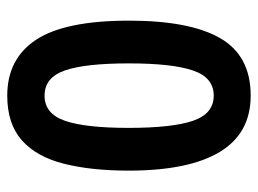

<svg xmlns="http://www.w3.org/2000/svg" viewBox="-111 -683 712 530"><g transform="rotate(90 245.0 -418.0)"><path d="M451 -417Q451 -314 432 -238.5Q413 -163 367.5 -122.5Q322 -82 244 -82Q142 -82 89.5 -162Q37 -242 37 -418Q37 -586 85.5 -670Q134 -754 244 -754Q348 -754 399.5 -668.5Q451 -583 451 -417ZM155 -418Q155 -297 174.5 -241Q194 -185 244 -185Q294 -185 313.5 -241.5Q333 -298 333 -417Q333 -537 313.5 -594.5Q294 -652 244 -652Q194 -652 174.5 -594.5Q155 -537 155 -418Z"/></g></svg>

Font: Noto Sans Telugu UI Condensed SemiBold
Style: Regular
Weight: 600
Width: 3
Designer: Jelle Bosma - Monotype Design Team
Foundry: Monotype Imaging Inc.
Version: Version 2.005